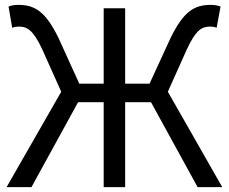

<svg xmlns="http://www.w3.org/2000/svg" viewBox="-20 -767 938 787"><path d="M668 -391 746 -565C784 -647 809 -658 842 -658C849 -658 860 -657 868 -653L884 -740C873 -745 858 -747 844 -747C778 -747 733 -722 679 -611L593 -424H493V-733H405V-424H305L220 -611C166 -722 121 -747 55 -747C41 -747 25 -745 15 -740L30 -653C39 -657 50 -658 57 -658C89 -658 115 -647 153 -565L231 -391L7 0H109L300 -348H405V0H493V-348H599L790 0H891Z"/></svg>

Font: Noto Sans CJK TC Regular
Style: Regular
Weight: 400
Designer: Ryoko NISHIZUKA (kana & ideographs); Paul D. Hunt (Latin, Greek & Cyrillic); Wenlong ZHANG (bopomofo); Sandoll Communica
Foundry: Adobe Systems Incorporated
Version: Version 1.001;PS 1.001;hotconv 1.0.78;makeotf.lib2.5.61930